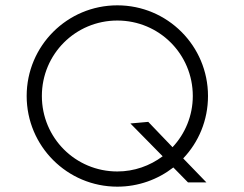

<svg xmlns="http://www.w3.org/2000/svg" viewBox="-20 -684 915 720"><path d="M685 0H754L667 -90C725 -151 760 -233 760 -324C760 -512 608 -664 420 -664C232 -664 80 -512 80 -324C80 -136 232 16 420 16C499 16 572 -11 630 -56ZM137 -324C137 -481 263 -607 420 -607C577 -607 703 -481 703 -324C703 -250 674 -182 627 -132L536 -227L469 -221L590 -98C542 -62 483 -41 420 -41C263 -41 137 -167 137 -324Z"/></svg>

Font: Grotesk 01 Extrafine
Style: Bold
Weight: 400
Designer: Frank Adebiaye, contributions by Jérémy Landes, Ariel Martín Pérez
Foundry: Velvetyne Type Foundry
Version: Version 3.000;Glyphs 3.1.2 (3150)